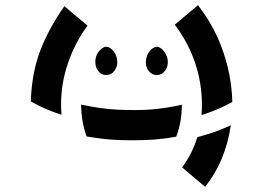

<svg xmlns="http://www.w3.org/2000/svg" viewBox="-20 -860 1010 737"><path d="M871.5 -474.5Q871.5 -474.5 871.5 -468.5Q821 -440.5 769.5 -423.5Q761.5 -420.5 757.5 -419.5Q754.5 -418.5 753.5 -418.5Q761.5 -520 729.5 -617Q703.5 -694.5 654 -761Q654 -761 651 -765Q651 -765 653.5 -767.5Q669 -780.5 698.2 -805Q727.5 -829.5 740 -840Q798.5 -764 829.5 -681.5Q868.5 -578 871.5 -474.5ZM98.5 -470.5V-478Q103 -585.5 136.2 -670Q169.5 -754.5 227 -836H227.5Q242 -823.5 271.5 -798.8Q301 -774 316 -761.5Q268 -697.5 240 -615Q208 -520 216 -419.5Q153 -439.5 98.5 -470.5ZM387 -680.5Q395.5 -681 405 -674Q411.5 -669.5 417 -662Q428.5 -646.5 430 -627Q432 -606.5 420 -589Q409 -573 389 -572Q369.5 -571.5 356.5 -588Q345.5 -603 346 -625Q346.5 -645.5 358 -661Q361.5 -666.5 370 -673Q379 -680 387 -680.5ZM598.5 -674Q605 -669.5 610.5 -662Q622.5 -644.5 624 -627Q625.5 -604.5 614 -589Q602 -572.5 583 -572Q563.5 -571.5 550.5 -588Q538.5 -603.5 540 -625Q541.5 -645 552 -660.5Q556.5 -667 564 -673Q573 -680 581 -680.5Q589 -681 598.5 -674ZM292 -458.5Q370 -441.5 432.5 -439Q503.5 -435.5 563 -440Q571 -440.5 587 -442.5Q631.5 -447.5 678 -458Q678 -391 656.5 -335.5Q653.5 -335 639 -332.5Q624.5 -330 616.5 -329Q578.5 -325 574.5 -324.5Q539.5 -321.5 484.5 -321.5Q435 -321.5 395 -325Q370.5 -327 313 -336L311.5 -339Q292 -393.5 291.5 -458.5ZM865.5 -379H866Q845.5 -240.5 767.5 -143Q752.5 -155 723.2 -180Q694 -205 679 -217.5Q718 -269.5 737.5 -333.5Q807 -351.5 865.5 -379Z"/></svg>

Font: DSEG7 7SEGGCHAN MINI
Style: Regular
Weight: 400
Designer: Keshikan(Twitter:@keshinomi_88pro)
Version: Version 0.3